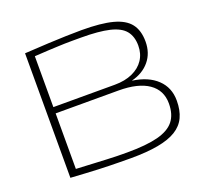

<svg xmlns="http://www.w3.org/2000/svg" viewBox="-124 -853 1064 1007"><g transform="rotate(-20 408.0 -350.0)"><path d="M108 -2V-697Q185 -702 241 -704.5Q297 -707 341 -708.5Q385 -710 427 -710Q536 -710 600.5 -693Q665 -676 694 -638.5Q723 -601 723 -539Q723 -475 686.5 -431Q650 -387 587 -371V-370Q673 -358 722 -311.5Q771 -265 771 -192Q771 -138 753 -99.5Q735 -61 696 -37Q657 -13 594 -1.5Q531 10 441 10Q409 10 380 9.5Q351 9 322 8.5Q293 8 261.5 6.5Q230 5 192 3Q154 1 108 -2ZM151 -381H494Q551 -381 593 -400Q635 -419 657.5 -453Q680 -487 680 -532Q680 -583 654.5 -614.5Q629 -646 570 -660Q511 -674 413 -674Q384 -674 362.5 -674Q341 -674 322 -673.5Q303 -673 281 -672Q259 -671 227.5 -669.5Q196 -668 151 -665ZM151 -36Q210 -33 251 -31Q292 -29 323 -27.5Q354 -26 379.5 -25.5Q405 -25 433 -25Q541 -25 605 -41.5Q669 -58 698 -94.5Q727 -131 727 -192Q727 -266 669 -306Q611 -346 502 -346H151Z"/></g></svg>

Font: Georama Expanded ExtraLight
Style: Regular
Weight: 250
Width: 7
Designer: Jean-Baptiste Levee
Foundry: Production Type
Version: Version 1.001